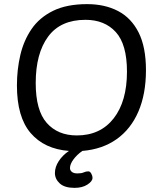

<svg xmlns="http://www.w3.org/2000/svg" viewBox="-20 -726 771 930"><path d="M341 184Q293 184 269.5 162.5Q246 141 246 112Q246 83 264.5 54.5Q283 26 314 5Q195 -4 128.5 -81.5Q62 -159 62 -312Q62 -389 78.5 -459.5Q95 -530 133 -585.5Q171 -641 237 -673.5Q303 -706 402 -706Q488 -706 552 -672.5Q616 -639 651.5 -568.5Q687 -498 687 -386Q687 -271 650.5 -186Q614 -101 545 -52Q476 -3 379 5Q353 23 336 46Q319 69 319 88Q319 99 328 106.5Q337 114 355 114Q375 114 385.5 109Q396 104 408 104Q416 104 422 114.5Q428 125 428 136Q428 152 403.5 168Q379 184 341 184ZM352 -70Q466 -70 530.5 -152.5Q595 -235 595 -379Q595 -511 541 -570.5Q487 -630 394 -630Q273 -630 213 -548.5Q153 -467 153 -324Q153 -191 206.5 -130.5Q260 -70 352 -70Z"/></svg>

Font: Asap
Style: Italic
Weight: 400
Italic angle: -6°
Designer: Pablo Cosgaya
Foundry: Omnibus-Type
Version: Version 3.001; ttfautohint (v1.8.3)